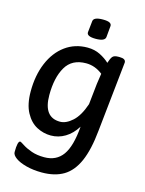

<svg xmlns="http://www.w3.org/2000/svg" viewBox="-134 -784 813 1075"><g transform="rotate(15 273.0 -246.0)"><path d="M506 -503 463 -97Q452 16 422 84Q392 152 341.5 182Q291 212 216 212Q167 212 126.5 201.5Q86 191 63 174.5Q40 158 40 141Q40 76 56 76Q59 76 80.5 90Q102 104 133.5 115Q165 126 207 126Q277 126 314 74.5Q351 23 360 -92Q332 -47 293.5 -24Q255 -1 211 -1Q168 -1 129 -21.5Q90 -42 64.5 -89Q39 -136 39 -211Q39 -304 69.5 -376.5Q100 -449 155.5 -489.5Q211 -530 284 -530Q325 -530 357.5 -513.5Q390 -497 412 -476Q421 -504 430 -514.5Q439 -525 463 -525H471Q506 -525 506 -503ZM395 -408Q351 -443 299 -443Q217 -443 181 -381Q145 -319 145 -218Q145 -89 241 -89Q276 -89 312.5 -122Q349 -155 373 -226L386 -347Q393 -399 395 -408ZM263 -614 270 -679Q272 -704 326 -704Q354 -704 365.5 -697.5Q377 -691 376 -679L370 -614Q367 -589 314 -589Q261 -589 263 -614Z"/></g></svg>

Font: Asap-MediumItalic
Style: Italic
Weight: 500
Italic angle: -6°
Designer: Pablo Cosgaya
Foundry: Omnibus-Type
Version: Version 2.000; ttfautohint (v1.8)